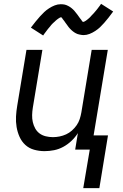

<svg xmlns="http://www.w3.org/2000/svg" viewBox="-20 -780 640 1001"><path d="M205 -595 141 -636Q154 -653 166 -668Q178 -683 189 -695Q200 -707 210.5 -717Q221 -727 235.5 -736.5Q250 -746 265.5 -752Q281 -758 297 -758Q302 -758 307.5 -757.5Q313 -757 317.5 -756Q322 -755 327 -753Q332 -751 336.5 -748.5Q341 -746 345 -743.5Q349 -741 352.5 -738Q356 -735 360 -731.5Q364 -728 367 -724.5Q370 -721 373 -717Q376 -713 379 -709.5Q382 -706 384.5 -702.5Q387 -699 390.5 -694Q394 -689 397 -685Q400 -681 403 -677.5Q406 -674 408 -670Q410 -666 414 -666Q417 -666 420.5 -668Q424 -670 427.5 -672Q431 -674 435.5 -678Q440 -682 442 -683.5Q444 -685 446 -687Q448 -689 450.5 -691.5Q453 -694 455 -696.5Q457 -699 459.5 -701.5Q462 -704 465 -707Q468 -710 470.5 -713Q473 -716 476 -719.5Q479 -723 482 -726.5Q485 -730 488 -734Q491 -738 494 -742Q497 -746 500.5 -750.5Q504 -755 507 -760L570 -720Q557 -702 545.5 -687.5Q534 -673 523 -660.5Q512 -648 501.5 -638Q491 -628 476.5 -618.5Q462 -609 446.5 -603Q431 -597 415 -597Q410 -597 404.5 -598Q399 -599 394 -600Q389 -601 384.5 -602.5Q380 -604 375.5 -606.5Q371 -609 367 -611.5Q363 -614 359.5 -617Q356 -620 352 -623.5Q348 -627 344.5 -631Q341 -635 338 -638.5Q335 -642 332.5 -646Q330 -650 327.5 -653Q325 -656 321.5 -661Q318 -666 315 -670.5Q312 -675 309 -678Q306 -681 304 -685.5Q302 -690 297 -690Q295 -690 291 -687.5Q287 -685 284 -683Q281 -681 276.5 -677.5Q272 -674 270 -672Q268 -670 266 -668Q264 -666 261.5 -664Q259 -662 256.5 -659.5Q254 -657 251.5 -654.5Q249 -652 246.5 -649Q244 -646 241.5 -642.5Q239 -639 236 -636Q233 -633 230 -629Q227 -625 224 -621Q221 -617 218 -613Q215 -609 211.5 -604.5Q208 -600 205 -595ZM414 201 448 0H372L386 -86Q372 -64 352.5 -45.5Q333 -27 310 -14.5Q287 -2 262 3Q237 8 212 8Q184 8 157.5 0.5Q131 -7 112 -24.5Q93 -42 82 -66.5Q71 -91 66.5 -118Q62 -145 63.5 -173Q65 -201 70 -230L118 -520H201L151 -218Q148 -199 147.5 -180Q147 -161 151 -143.5Q155 -126 163.5 -110.5Q172 -95 186 -84.5Q200 -74 218.5 -69.5Q237 -65 256 -65Q273 -65 290.5 -68.5Q308 -72 324.5 -79.5Q341 -87 355 -99.5Q369 -112 379.5 -127Q390 -142 395.5 -159Q401 -176 404 -193L458 -520H542L468 -74H543L498 201Z"/></svg>

Font: Iosevka SS04 Extended
Style: Italic
Weight: 400
Width: 7
Italic angle: -9°
Monospace: yes
Designer: Belleve Invis
Foundry: Belleve Invis
Version: Version 19.0.0; ttfautohint (v1.8.4)